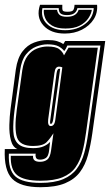

<svg xmlns="http://www.w3.org/2000/svg" viewBox="-39 -677 459 801"><path d="M130 104Q46 104 11.5 68.5Q-23 33 -19 -55H34Q14 -63 6.5 -91.5Q-1 -120 0 -156Q1 -192 5 -222L27 -387Q34 -435 54.5 -462Q75 -489 103.5 -499.5Q132 -510 159 -510Q183 -510 198.5 -505.5Q214 -501 225 -493L233 -506H400L346 -120Q339 -71 328 -30Q317 11 294.5 41Q272 71 232.5 87.5Q193 104 130 104ZM130 86Q188 86 224.5 70.5Q261 55 281.5 27Q302 -1 312.5 -39Q323 -77 329 -123L380 -487H242Q238 -478 235.5 -473.5Q233 -469 229 -464Q221 -475 205.5 -483.5Q190 -492 159 -492Q136 -492 112 -482.5Q88 -473 69.5 -450Q51 -427 45 -384L22 -220Q15 -166 16.5 -130Q18 -94 37 -76.5Q56 -59 99 -59Q126 -59 143 -66.5Q160 -74 170 -85L166 -50Q163 -25 152.5 -18Q142 -11 128 -11Q115 -11 111.5 -18.5Q108 -26 110 -36H-2Q-5 32 25 59Q55 86 130 86ZM130 77Q61 77 32.5 53.5Q4 30 6 -27H99Q96 -2 128 -2Q146 -2 158 -11Q170 -20 174 -49L184 -121Q171 -100 155.5 -84Q140 -68 99 -68Q44 -68 32 -103.5Q20 -139 31 -219L54 -384Q60 -423 76.5 -444.5Q93 -466 115.5 -474.5Q138 -483 159 -483Q194 -483 208.5 -471.5Q223 -460 228 -446L247 -478H369L320 -124Q314 -79 304.5 -42.5Q295 -6 276 21Q257 48 222 62.5Q187 77 130 77ZM173 -151Q180 -151 185 -157Q190 -163 192 -179L221 -396Q214 -399 207 -399Q200 -399 195 -393.5Q190 -388 188 -372L162 -179Q159 -151 173 -151ZM173 -160Q168 -160 171 -178L197 -371Q200 -390 207 -390H212L183 -179Q180 -160 173 -160ZM231 -537Q172 -537 141.5 -571.5Q111 -606 128 -657H221Q220 -639 222.5 -633.5Q225 -628 243 -628Q261 -628 266 -634Q271 -640 272 -657H366Q369 -623 351.5 -596Q334 -569 302.5 -553Q271 -537 231 -537ZM233 -551Q282 -551 316 -577Q350 -603 352 -643H284Q278 -614 241 -614Q222 -614 214 -620.5Q206 -627 206 -643H138Q130 -603 157 -577Q184 -551 233 -551ZM234 -558Q198 -558 177.5 -570.5Q157 -583 149.5 -601.5Q142 -620 144 -636H199Q201 -622 210 -614.5Q219 -607 240 -607Q280 -607 289 -636H344Q342 -620 330 -601.5Q318 -583 294.5 -570.5Q271 -558 234 -558Z"/></svg>

Font: Alumni Sans Collegiate One SC
Style: Italic
Weight: 400
Italic angle: -8°
Designer: Robert E. Leuschke
Foundry: Robert E. Leuschke
Version: Version 1.100